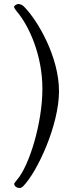

<svg xmlns="http://www.w3.org/2000/svg" viewBox="-20 -730 415 960"><path d="M78 210C84 210 90 207 95 202C166 131 275 -104 275 -274C275 -444 170 -627 99 -698C93 -704 82 -710 72 -710C65 -710 50 -703 50 -694C50 -692 61 -676 63 -674C124 -603 192 -456 192 -286C192 -116 127 97 66 168C65 170 51 186 51 188C51 202 65 210 78 210Z"/></svg>

Font: Garamond-Math
Style: Regular
Weight: 400
Version: Version 2019-08-16